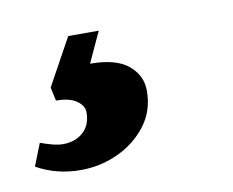

<svg xmlns="http://www.w3.org/2000/svg" viewBox="-95 -53 391 322"><g transform="rotate(-10 100.0 107.5)"><path d="M20 220Q-21 220 -55 201L-40 163Q-29 167 -19.5 169.5Q-10 172 -2 172Q19 172 32.5 160Q46 148 46 126Q46 115 34 106.5Q22 98 -1 98L-6 75L38 -5H90L66 47Q110 47 131 64.5Q152 82 152 108Q152 142 133 167Q114 192 84 206Q54 220 20 220Z"/></g></svg>

Font: Manuale ExtraBold
Style: Italic
Weight: 800
Italic angle: -11°
Designer: Eduardo Tunni / Pablo Cosgaya
Foundry: Eduardo Tunni / Pablo Cosgaya
Version: Version 1.002